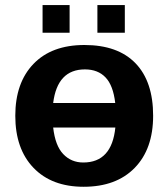

<svg xmlns="http://www.w3.org/2000/svg" viewBox="-20 -712 651 742"><path d="M571.8 -264.6Q571.8 -136.2 500.5 -63.2Q429.2 9.8 303.2 9.8Q179.7 9.8 109.4 -63.5Q39.1 -136.7 39.1 -264.6Q39.1 -392.1 109.4 -465.1Q179.7 -538.1 306.2 -538.1Q435.5 -538.1 503.7 -467.5Q571.8 -397 571.8 -264.6ZM308.1 -443.8Q201.7 -443.8 185.5 -314H425.3Q417.5 -381.8 387.9 -412.8Q358.4 -443.8 308.1 -443.8ZM301.8 -84Q412.1 -84 425.8 -219.2H185.5Q193.4 -148.9 224.4 -116.5Q255.4 -84 301.8 -84ZM462.4 -692.4V-585.4H356.4V-692.4ZM249 -692.4V-585.4H144.5V-692.4Z"/></svg>

Font: Arimo
Style: Bold
Weight: 700
Designer: Steve Matteson
Foundry: Monotype Imaging Inc.
Version: Version 1.33